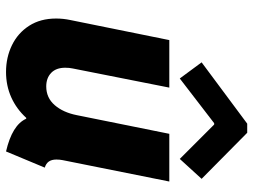

<svg xmlns="http://www.w3.org/2000/svg" viewBox="-120 -700 828 627"><g transform="rotate(90 293.5 -386.0)"><path d="M40 -155.8Q40 -179.2 44.9 -202.1L110.4 -525.4H265.6L203.1 -210Q200.7 -199.2 200.7 -185.5Q200.7 -155.8 217.5 -139.6Q234.4 -123.5 261.7 -123.5Q298.8 -123.5 322.8 -151.1Q346.7 -178.7 355.5 -223.1L416.5 -525.4H572.3L502.4 -176.8Q500.5 -167 500.5 -156.7Q500.5 -141.1 507.1 -131.8Q513.7 -122.6 526.9 -118.7L474.1 7.8Q387.7 -12.2 367.2 -58.1H364.3Q335.4 -26.4 297.4 -9.3Q259.3 7.8 214.4 7.8Q167 7.8 127.2 -11.5Q87.4 -30.8 63.7 -67.6Q40 -104.5 40 -155.8ZM183.1 -630.9 383.3 -779.8H413.1L563.5 -630.9L498.5 -559.6L386.2 -671.9H381.8L235.8 -559.6Z"/></g></svg>

Font: Reddit Sans Vanilla ExtraBold
Style: Italic
Weight: 800
Italic angle: -11.25°
Designer: Stephen Hutchings
Version: Version 1.013